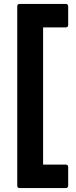

<svg xmlns="http://www.w3.org/2000/svg" viewBox="-20 -810 388 980"><path d="M81 150Q68 150 68 137V-777Q68 -790 81 -790H315Q328 -790 328 -777V-683Q328 -670 315 -670H200V30H315Q328 30 328 43V137Q328 150 315 150Z"/></svg>

Font: LINE Seed Sans TH
Style: Bold
Weight: 700
Designer: Dalton Maag Ltd | Thai characters by Cadson Demak Co.,Ltd.
Foundry: Dalton Maag Ltd
Version: Version 1.002